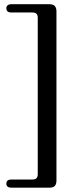

<svg xmlns="http://www.w3.org/2000/svg" viewBox="-20 -760 371 908"><path d="M158.5 64.5V-677Q158.5 -689.5 152 -695.2Q145.5 -701 132 -701H33.5Q10 -701 10 -721Q10 -729.5 16 -734.8Q22 -740 33.5 -740H213.5Q231.5 -740 239.2 -731.5Q247 -723 247 -705.5V93Q247 111 239.2 119.2Q231.5 127.5 213.5 127.5H33.5Q22 127.5 16 122.5Q10 117.5 10 108.5Q10 89 33.5 89H132Q145.5 89 152 83.2Q158.5 77.5 158.5 64.5Z"/></svg>

Font: Fraunces 10pt
Style: Regular
Weight: 400
Version: Version 1.000;[b76b70a41]